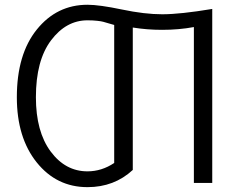

<svg xmlns="http://www.w3.org/2000/svg" viewBox="-20 -769 1014 807"><path d="M50.8 -360.4Q50.8 -541 134.8 -645Q218.8 -749 347.7 -749Q397.5 -749 492.7 -729Q587.9 -709 662.1 -709Q737.3 -709 872.1 -731.4V0H794.9V-655.3Q732.4 -643.6 661.1 -643.6Q597.7 -643.6 538.1 -653.3V-54.7Q460 17.6 347.7 17.6Q217.8 17.6 134.3 -86.4Q50.8 -190.4 50.8 -360.4ZM130.9 -360.4Q130.9 -215.8 192.9 -132.3Q254.9 -48.8 347.7 -48.8Q407.2 -48.8 460 -84V-664.1Q453.1 -666 438 -670.4Q422.9 -674.8 414.6 -677.2Q406.2 -679.7 388.2 -681.6Q370.1 -683.6 347.7 -683.6Q257.8 -683.6 194.3 -599.1Q130.9 -514.6 130.9 -360.4Z"/></svg>

Font: Batunionen A1
Style: Regular
Weight: 400
Designer: HanYang I&C Co.,Ltd.
Foundry: HanYang I&C Co.,Ltd.
Version: Version 2.50; ttfautohint (v1.6)